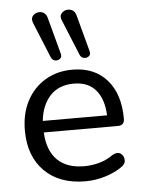

<svg xmlns="http://www.w3.org/2000/svg" viewBox="-54 -810 642 863"><g transform="rotate(-5 266.5 -379.0)"><path d="M320 -559 254 -720Q246 -738 253.5 -749.5Q261 -761 275 -765Q289 -769 303 -762.5Q317 -756 322 -736L366 -572Q370 -557 360.5 -549.5Q351 -542 338.5 -544Q326 -546 320 -559ZM190 -559 124 -720Q117 -738 124 -749.5Q131 -761 145.5 -765Q160 -769 173.5 -762.5Q187 -756 192 -736L236 -572Q240 -557 230.5 -549.5Q221 -542 208.5 -544Q196 -546 190 -559ZM297 9Q180 9 112.5 -58.5Q45 -126 45 -242Q45 -318 75 -375Q105 -432 158.5 -464Q212 -496 281 -496Q380 -496 436.5 -432Q493 -368 493 -256Q493 -226 463 -226H129Q133 -144 176 -101.5Q219 -59 297 -59Q331 -59 364.5 -68Q398 -77 429 -99Q451 -111 465.5 -100.5Q480 -90 480.5 -71Q481 -52 460 -39Q428 -17 384.5 -4Q341 9 297 9ZM129 -278H419Q416 -351 381.5 -392Q347 -433 282 -433Q214 -433 175 -390.5Q136 -348 129 -278Z"/></g></svg>

Font: Chiron GoRound TC N
Style: Regular
Weight: 350
Designer: Ryoko NISHIZUKA 西塚涼子 (kana, bopomofo & ideographs); Paul D. Hunt (Latin, Greek & Cyrillic); Sandoll Communications 산돌커뮤니
Foundry: Adobe
Version: Version 1.000;hotconv 1.1.1;makeotfexe 2.6.0